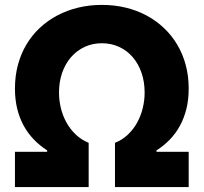

<svg xmlns="http://www.w3.org/2000/svg" viewBox="-20 -757 824 777"><path d="M40.5 0V-142.8H170.8V-148.4Q141 -167.6 116.8 -192.6Q92.7 -217.7 75.6 -248.9Q58.6 -280.2 49.5 -317.5Q40.5 -354.8 40.5 -398.4Q40.5 -449.9 52.7 -495.2Q65 -540.5 87.7 -578.1Q110.4 -615.8 142.2 -645.2Q174 -674.7 213.1 -695.1Q252.1 -715.6 297.4 -726.4Q342.7 -737.2 392 -737.2Q442.8 -737.2 488.5 -726.2Q534.1 -715.2 573.2 -694.2Q612.2 -673.3 643.6 -643.5Q675.1 -613.6 697.4 -576Q719.8 -538.4 731.7 -493.6Q743.6 -448.9 743.6 -398.4Q743.6 -354.8 734.6 -317.5Q725.5 -280.2 708.6 -248.9Q691.8 -217.7 667.6 -192.6Q643.5 -167.6 613.3 -148.4V-142.8H743.6V0H445.3V-179Q475.5 -191.1 498 -212.7Q520.6 -234.4 535.5 -261.7Q550.4 -289.1 557.9 -320.3Q565.3 -351.6 565.3 -382.5Q565.3 -425.8 552.7 -462.4Q540.1 -498.9 517.2 -525.6Q494.3 -552.2 462.4 -567.1Q430.4 -582 392 -582Q354 -582 322.3 -567.1Q290.5 -552.2 267.4 -525.6Q244.3 -498.9 231.5 -462.4Q218.8 -425.8 218.8 -382.5Q218.8 -351.2 226.2 -320.1Q233.7 -289.1 248.6 -261.9Q263.5 -234.7 286 -213.1Q308.6 -191.4 338.8 -179V0Z"/></svg>

Font: Inter P Extra Bold
Style: Regular
Weight: 800
Designer: Rasmus Andersson
Foundry: rsms
Version: Version 3.018;git-588b23468